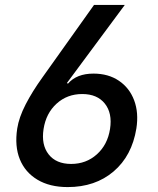

<svg xmlns="http://www.w3.org/2000/svg" viewBox="-20 -750 640 780"><path d="M255 10Q182 10 132 -20Q82 -50 60.5 -103Q39 -156 50 -228Q57 -273 84 -325.5Q111 -378 152 -435L362 -730H487L252 -413L256 -410Q291 -451 360 -451Q420 -451 463 -422Q506 -393 525 -342.5Q544 -292 534 -228Q516 -117 441.5 -53.5Q367 10 255 10ZM269 -84Q330 -84 373.5 -123Q417 -162 427 -226Q437 -290 406 -329Q375 -368 314 -368Q253 -368 210 -329Q167 -290 157 -226Q147 -162 177.5 -123Q208 -84 269 -84Z"/></svg>

Font: JetBrains Mono NL SemiBold
Style: Italic
Weight: 600
Italic angle: -9°
Monospace: yes
Designer: Philipp Nurullin, Konstantin Bulenkov
Foundry: JetBrains
Version: Version 2.305; ttfautohint (v1.8.4.7-5d5b)